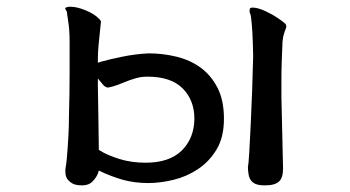

<svg xmlns="http://www.w3.org/2000/svg" viewBox="-20 -500 1040 571"><path d="M829.6 -414.1Q831.5 -418 831.5 -421.6Q831.5 -425.3 829.1 -428.7L827.6 -430.2Q822.8 -435.1 806.2 -446.3Q789.6 -457.5 768.6 -467.3Q746.1 -477.5 730.5 -477.5Q726.1 -477.5 724.1 -475.6Q722.2 -473.6 722.2 -466.8Q722.2 -463.9 723.1 -461.2Q724.1 -458.5 724.6 -457.8Q725.1 -457 725.3 -456.1Q725.6 -455.1 725.6 -454.3Q725.6 -453.6 725.8 -452.4Q726.1 -451.2 726.3 -450Q726.6 -448.7 726.6 -447.8Q731.4 -415 732.9 -333Q730.5 -231 725.6 -129.4L721.2 -45.4Q719.2 -11.2 717.3 -4.4Q717.3 7.8 719.2 18.1Q722.7 39.6 739.7 46.9Q749.5 51.3 768.6 51.3Q798.3 51.3 810.5 39.1Q821.8 27.8 821.8 1L816.9 -210.9V-265.6Q816.9 -293 817.9 -317.1Q818.8 -341.3 819.3 -355Q819.8 -378.9 822 -389.6Q824.2 -400.4 829.6 -414.1ZM174.3 -476.1 173.8 -475.6Q173.8 -473.1 178.7 -465.3Q181.2 -449.2 183.1 -434.6Q187 -409.7 187 -377.9V-279.3Q187 -221.7 185.1 -156.2Q185.1 -101.1 178.7 -28.8Q177.2 -11.7 175.3 -2.4Q174.3 2.9 174.3 7.8Q174.3 12.7 174.8 17.1Q175.8 26.4 181.2 33.7L184.6 37.6Q189.5 42.5 196.8 46.4Q207 51.3 224.6 51.3Q244.1 51.3 255.6 39.3Q267.1 27.3 271.5 15.1L273.9 7.3Q295.4 17.6 311.3 23.4Q327.1 29.3 345.2 34.7Q380.9 44.4 420.9 44.4Q456.1 44.4 495.6 34.9Q535.2 25.4 568.8 2.9Q602.1 -19 624 -55.4Q646 -91.8 646 -146.5Q646 -202.1 626.7 -239.3Q607.4 -276.4 576.7 -298.8Q545.9 -321.3 505.4 -331.3Q464.8 -341.3 421.9 -341.3Q382.8 -339.4 344.2 -331.5Q305.7 -323.7 280.3 -316.4L271 -313.5V-323.2Q271 -343.3 273.4 -368.7Q279.3 -429.2 279.8 -431.6Q280.3 -434.1 280.3 -434.6Q280.3 -439 273.9 -444.8Q260.7 -458.5 234.9 -469.2Q208.5 -480 189.5 -480Q178.2 -480 174.3 -476.1Q174.3 -476.1 174.3 -476.1ZM418.9 -272Q488.3 -272 523.2 -237.1Q558.1 -202.1 558.1 -146.5Q557.6 -89.8 521 -52.7Q483.9 -16.1 413.1 -16.1Q371.1 -16.1 335.4 -27.1Q299.8 -38.1 277.3 -52.2L273.9 -54.7V-58.6Q273.9 -82.5 272.5 -156.5Q271 -230.5 271 -246.1V-266.6Q285.6 -248.5 287.6 -246.6Q294.9 -239.7 300.8 -239.7Q301.8 -239.7 302.2 -239.7Q317.4 -242.7 330.6 -247.8Q343.8 -252.9 352.8 -256.6Q361.8 -260.3 366.2 -261.7Q386.7 -269 401.4 -271Q409.7 -272 418.9 -272Z"/></svg>

Font: Bakudai
Style: ExtraLight
Weight: 200
Version: Version 1.48